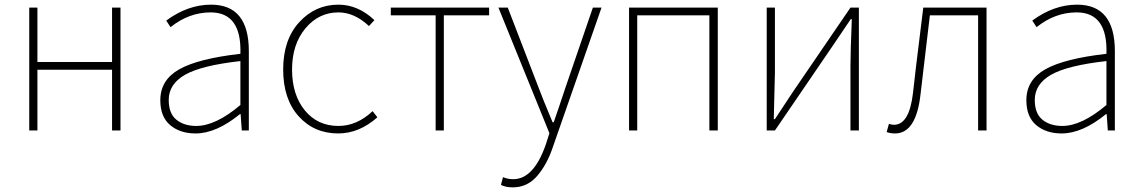

<svg xmlns="http://www.w3.org/2000/svg" viewBox="-20 -560 4894 824"><path d="M105.5 0V-527.3H140.6V-293.9H460.9V-527.3H497.1V0H460.9V-260.7H140.6V0Z M819.3 12.7Q752.9 12.7 710.4 -22.9Q668 -58.6 668 -129.9Q668 -216.8 749.5 -262.7Q831.1 -308.6 1011.7 -329.1Q1017.6 -506.8 883.8 -506.8Q791 -506.8 711.9 -443.4L693.4 -471.7Q786.1 -540 885.7 -540Q1047.9 -540 1047.9 -340.8V0H1017.6L1012.7 -70.3H1009.8Q908.2 12.7 819.3 12.7ZM822.3 -19.5Q905.3 -19.5 1011.7 -109.4V-297.9Q844.7 -279.3 774.4 -239.3Q704.1 -199.2 704.1 -130.9Q704.1 -73.2 736.8 -46.4Q769.5 -19.5 822.3 -19.5Z M1431.6 12.7Q1328.1 12.7 1261.7 -61Q1195.3 -134.8 1195.3 -261.7Q1195.3 -389.6 1264.2 -464.8Q1333 -540 1432.6 -540Q1516.6 -540 1586.9 -473.6L1563.5 -448.2Q1501 -506.8 1432.6 -506.8Q1347.7 -506.8 1290.5 -438Q1233.4 -369.1 1233.4 -261.7Q1233.4 -153.3 1288.1 -86.4Q1342.8 -19.5 1432.6 -19.5Q1511.7 -19.5 1579.1 -83L1599.6 -56.6Q1521.5 12.7 1431.6 12.7Z M1849.6 0V-494.1H1657.2V-527.3H2079.1V-494.1H1884.8V0Z M2180.7 244.1Q2149.4 244.1 2129.9 233.4L2138.7 200.2Q2158.2 209 2182.6 209Q2270.5 209 2322.3 60.5L2337.9 11.7L2119.1 -527.3H2159.2L2292 -182.6Q2306.6 -142.6 2351.6 -35.2H2356.4Q2377.9 -96.7 2406.2 -182.6L2524.4 -527.3H2561.5L2351.6 74.2Q2327.1 146.5 2285.2 195.3Q2243.2 244.1 2180.7 244.1Z M2679.7 0V-527.3H3060.5V0H3024.4V-494.1H2714.8V0Z M3270.5 0V-527.3H3305.7V-249Q3305.7 -226.6 3300.8 -48.8H3305.7Q3317.4 -65.4 3343.8 -106.4Q3370.1 -147.5 3381.8 -164.1L3629.9 -527.3H3666V0H3629.9V-277.3Q3629.9 -335 3635.7 -477.5H3630.9L3553.7 -363.3L3305.7 0Z M3821.3 12.7Q3801.8 12.7 3785.2 6.8L3794.9 -28.3Q3808.6 -24.4 3816.4 -24.4Q3882.8 -24.4 3898.4 -162.1Q3904.3 -215.8 3911.6 -277.3Q3918.9 -338.9 3928.2 -412.1Q3937.5 -485.4 3942.4 -527.3H4213.9V0H4177.7V-494.1H3970.7Q3964.8 -442.4 3930.7 -156.2Q3912.1 12.7 3821.3 12.7Z M4536.1 12.7Q4469.7 12.7 4427.2 -22.9Q4384.8 -58.6 4384.8 -129.9Q4384.8 -216.8 4466.3 -262.7Q4547.9 -308.6 4728.5 -329.1Q4734.4 -506.8 4600.6 -506.8Q4507.8 -506.8 4428.7 -443.4L4410.2 -471.7Q4502.9 -540 4602.5 -540Q4764.6 -540 4764.6 -340.8V0H4734.4L4729.5 -70.3H4726.6Q4625 12.7 4536.1 12.7ZM4539.1 -19.5Q4622.1 -19.5 4728.5 -109.4V-297.9Q4561.5 -279.3 4491.2 -239.3Q4420.9 -199.2 4420.9 -130.9Q4420.9 -73.2 4453.6 -46.4Q4486.3 -19.5 4539.1 -19.5Z"/></svg>

Font: Gen Shin Gothic ExtraLight
Style: Regular
Weight: 100
Designer: [Source Han Sans]
Ryoko NISHIZUKA  (kana & ideographs); Paul D. Hunt (Latin, Greek & Cyrillic); Wenlong ZHANG  (bopomofo
Version: Version 1.002.20150607